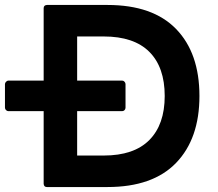

<svg xmlns="http://www.w3.org/2000/svg" viewBox="-96 -754 880 774"><path d="M397 -306H-63Q-67 -306 -71.5 -310Q-76 -314 -76 -320V-415Q-76 -420 -71.5 -424.5Q-67 -429 -63 -429H397Q402 -429 406 -424.5Q410 -420 410 -415V-320Q410 -314 406 -310Q402 -306 397 -306ZM322 -127Q444 -127 506 -189.5Q568 -252 568 -367Q568 -483 506 -545Q444 -607 322 -607H215V-127ZM337 0H93Q81 0 80 -13V-721Q80 -733 93 -734H337Q520 -734 614 -637Q708 -540 708 -367Q708 -195 614 -97.5Q520 0 337 0Z"/></svg>

Font: YamahaIndonesia935. App
Style: Bold
Weight: 700
Designer: Dalton Maag Ltd
Foundry: Dalton Maag Ltd
Version: Version 1.002; January 01, 2024; Regular/Italic